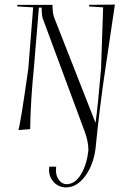

<svg xmlns="http://www.w3.org/2000/svg" viewBox="-20 -561 523 834"><path d="M395 84Q386 155 350 204Q314 253 267 253Q236 253 214.5 231Q193 209 193 177Q193 170 194 163H224Q223 171 223 178Q223 204 236.5 221.5Q250 239 269 239Q306 239 332 196Q358 152 364 90Q364 53 347 8L166 -480Q161 -494 161 -528H149L127 -264Q113 -126 111 0L60 4Q70 -29 103 -263L124 -529L55 -533V-540H208Q208 -503 216 -483L395 -27Q406 -108 419 -263L428 -529L367 -533V-540L479 -541L438 -264Q413 -100 395 84Z"/></svg>

Font: Kleymissky
Style: Regular
Weight: 500
Italic angle: -8°
Designer: gluk
Foundry: gluk
Version: Version 0.283